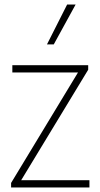

<svg xmlns="http://www.w3.org/2000/svg" viewBox="-20 -828 442 848"><path d="M29 0V-20L324.5 -508H34.5V-540H369.5V-520L73.5 -32H375V0ZM187.5 -632 276.5 -808H314L217.5 -632Z"/></svg>

Font: Encode Sans SmCnd Th
Style: Regular
Weight: 100
Width: 4
Designer: Multiple Designers
Foundry: Impallari Type
Version: Version 3.002; ttfautohint (v1.8.3) -l 8 -r 50 -G 200 -x 14 